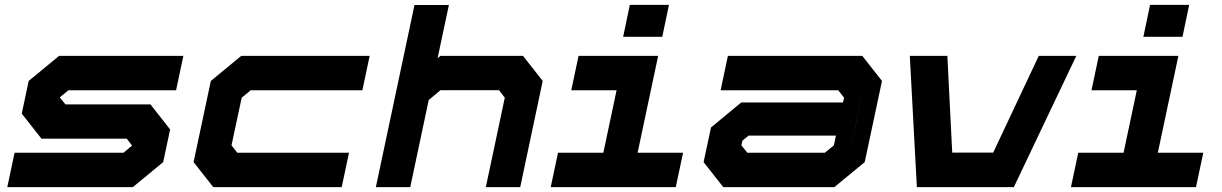

<svg xmlns="http://www.w3.org/2000/svg" viewBox="-20 -770 5028 790"><path d="M10 0 40 -141.5H488L523.5 -171L501.5 -199.5H150.5L69.5 -302.5L98 -437L223 -540H734.5L704.5 -398.5H261.5L226 -369.5L249 -340.5H599L680 -237.5L651.5 -103L526.5 0Z M857.5 0 776.5 -103 847.5 -437 972.5 -540H1501L1471 -398.5H1011.5L974.5 -368L932.5 -172L956.5 -141.5H1416L1386 0Z M1526.5 0 1685.5 -749.5H1827L1780.5 -530.5L1792 -540H2132L2213 -437L2120.5 0H1979L2057 -368L2033 -399H1792.5L1744 -358.5L1668 0Z M2544 -618.5 2571.5 -750H2732.5L2705 -618.5ZM2246 0 2276 -141.5H2462.5L2517 -398.5H2330.5L2360.5 -540H2688L2603.5 -141.5H2790.5L2760.5 0Z M2956 0 2875 -103 2905.5 -245.5 3030 -348.5H3448.5L3453 -368L3429 -398.5H2945L2975 -540H3528L3609 -437L3538 -103L3413 0ZM3055 -141.5H3374L3411 -172L3419.5 -212H3060L3034.5 -191L3030.5 -172ZM3475.5 -137 3532.5 -403 3505.5 -278Z M3752.5 0 3723.5 -540H3878L3898 -142H4066.5L4254 -540H4408.5L4151.5 0Z M4684.5 -618.5 4712 -750H4873L4845.5 -618.5ZM4386.5 0 4416.5 -141.5H4603L4657.5 -398.5H4471L4501 -540H4828.5L4744 -141.5H4931L4901 0Z"/></svg>

Font: Tourney Expanded Black
Style: Italic
Weight: 900
Width: 7
Italic angle: -12°
Designer: Tyler Finck
Foundry: Etcetera Type Co
Version: Version 1.010; ttfautohint (v1.8.3)